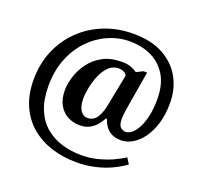

<svg xmlns="http://www.w3.org/2000/svg" viewBox="-144 -871 1209 1171"><g transform="rotate(20 460.5 -286.0)"><path d="M466 142Q381 142 305.5 118Q230 94 173 46Q116 -2 83.5 -74.5Q51 -147 51 -244Q51 -345 86.5 -430.5Q122 -516 186.5 -579.5Q251 -643 338.5 -678.5Q426 -714 530 -714Q646 -714 724 -671Q802 -628 842 -555.5Q882 -483 882 -392Q882 -317 864 -258.5Q846 -200 816.5 -159.5Q787 -119 750.5 -98Q714 -77 676 -77Q632 -77 601 -99Q570 -121 553 -171H547Q533 -145 514 -123.5Q495 -102 469.5 -89.5Q444 -77 409 -77Q367 -77 331.5 -95.5Q296 -114 274 -152Q252 -190 252 -248Q252 -288 267 -336.5Q282 -385 314 -429Q346 -473 397 -501Q448 -529 521 -529Q556 -529 580.5 -520Q605 -511 621 -499L663 -520H687L645 -270Q644 -262 642 -249Q640 -236 639 -223Q638 -210 638 -202Q638 -161 654 -148Q670 -135 686 -135Q706 -135 726 -151.5Q746 -168 763 -200Q780 -232 790.5 -279.5Q801 -327 801 -388Q801 -480 765 -541Q729 -602 666.5 -632.5Q604 -663 523 -663Q452 -663 385 -633.5Q318 -604 265 -549Q212 -494 180.5 -415.5Q149 -337 149 -238Q149 -150 175 -87Q201 -24 247 15Q293 54 353 72.5Q413 91 480 91Q534 91 584 78.5Q634 66 676.5 47Q719 28 750 7L774 45Q739 71 691.5 93.5Q644 116 587 129Q530 142 466 142ZM439 -135Q460 -135 475.5 -145Q491 -155 501.5 -172Q512 -189 519 -210Q526 -231 530 -253L570 -457Q564 -471 548.5 -478Q533 -485 517 -485Q479 -485 452 -458.5Q425 -432 408 -391.5Q391 -351 383 -309.5Q375 -268 375 -238Q375 -189 393 -162Q411 -135 439 -135Z"/></g></svg>

Font: Noto Serif Tamil
Style: Italic
Weight: 400
Italic angle: -12°
Designer: Indian Type Foundry, Tom Grace, and the Monotype Design Team
Foundry: Monotype Imaging Inc.
Version: Version 2.003